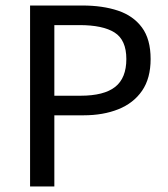

<svg xmlns="http://www.w3.org/2000/svg" viewBox="-20 -676 608 696"><path d="M89 0V-656H279Q352 -656 407.5 -637.5Q463 -619 494.5 -576.5Q526 -534 526 -462Q526 -392 495 -347Q464 -302 409 -280Q354 -258 283 -258H177V0ZM177 -329H272Q357 -329 397.5 -361Q438 -393 438 -462Q438 -531 395.5 -558Q353 -585 268 -585H177Z"/></svg>

Font: Assistant ExtraLight Medium
Style: Regular
Weight: 500
Version: Version 3.000